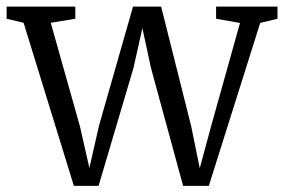

<svg xmlns="http://www.w3.org/2000/svg" viewBox="-28 -568 878 594"><path d="M-7.5 -510V-547.5H205V-510L129 -497.5L219.5 -176.5L248.5 -48.5L278.5 -180L383.5 -547.5H470.5L563.5 -177.5L590 -47.5L625.5 -179L714.5 -497L640.5 -510V-547.5H830.5V-510L777 -497L618 7H538.5L439 -358L412.5 -481L385 -358L277 7H200.5L45 -497.5Z"/></svg>

Font: Merriweather 36pt Light
Style: Regular
Weight: 300
Designer: Eben Sorkin
Foundry: Eben Sorkin
Version: Version 2.100